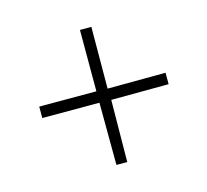

<svg xmlns="http://www.w3.org/2000/svg" viewBox="-65 -480 471 436"><g transform="rotate(30 170.5 -262.5)"><path d="M274 -141 170 -244 75 -149 56 -168 151 -263 49 -365 68 -384 170 -281 266 -378 285 -359 190 -263 292 -159Z"/></g></svg>

Font: Alumni Sans SC Thin
Style: Regular
Weight: 100
Designer: Robert E. Leuschke
Foundry: Robert E. Leuschke
Version: Version 1.018